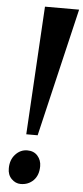

<svg xmlns="http://www.w3.org/2000/svg" viewBox="-60 -915 416 958"><g transform="rotate(5 148.0 -436.0)"><path d="M125.5 -881.5H296.5L145 -239H88ZM16 -62.5Q16 -105 41 -132.2Q66 -159.5 100.5 -159.5Q133.5 -159.5 152.2 -138Q171 -116.5 171 -86.5Q171 -41 145.5 -15.2Q120 10.5 81.5 10.5Q55.5 10.5 35.5 -9.8Q15.5 -30 16 -62.5Z"/></g></svg>

Font: Merriweather 96pt Black
Style: Italic
Weight: 900
Italic angle: -7.8°
Version: Version 2.101